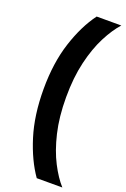

<svg xmlns="http://www.w3.org/2000/svg" viewBox="-186 -849 732 1116"><g transform="rotate(20 180.0 -291.0)"><path d="M199.5 -291Q199.5 -169 222.5 -72.2Q245.5 24.5 282 95.2Q318.5 166 358.5 210H200.2Q139.2 123.5 99.7 -2.8Q60.2 -129 60.2 -291Q60.2 -453 101.2 -579.5Q142.2 -706 206.1 -792H358.5Q318.5 -748 282 -677.2Q245.5 -606.5 222.5 -509.8Q199.5 -413 199.5 -291Z"/></g></svg>

Font: Hepta Slab ExtraLight
Style: Regular
Weight: 200
Designer: Michael LaGattuta
Foundry: Michael LaGattuta
Version: Version 1.100